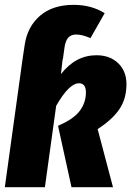

<svg xmlns="http://www.w3.org/2000/svg" viewBox="-24 -780 547 800"><path d="M502.9 -429.2Q502.9 -369.1 473.9 -325.7Q444.8 -282.2 382.8 -242.2L446.8 0H273.9L217.8 -255.9Q282.7 -283.7 308.3 -318.1Q334 -352.5 334 -395Q334 -433.1 305.2 -433.1Q263.7 -433.1 210 -338.9L163.1 0H-3.9L69.8 -532.2L79.1 -594.2Q90.3 -668.9 142.8 -714.4Q195.3 -759.8 283.2 -759.8Q356.4 -759.8 412.1 -725.1L353 -621.1Q318.4 -636.2 293 -636.2Q271.5 -636.2 259.5 -622.1Q247.6 -607.9 244.1 -577.1L237.8 -532.2H236.8L230 -471.2Q291 -549.8 377.9 -549.8Q434.1 -549.8 468.5 -516.6Q502.9 -483.4 502.9 -429.2Z"/></svg>

Font: Fira Sans Compressed ExtraBold
Style: Italic
Weight: 800
Width: 3
Italic angle: -8°
Designer: Carrois Corporate & Edenspiekermann AG
Foundry: Carrois Corporate GbR & Edenspiekermann AG
Version: Version 4.203;PS 004.203;hotconv 1.0.88;makeotf.lib2.5.64775